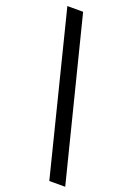

<svg xmlns="http://www.w3.org/2000/svg" viewBox="-183 -917 753 1111"><g transform="rotate(20 194.0 -361.5)"><path d="M28 -855H125L374 132H276Z"/></g></svg>

Font: SpoqaHanSansJP-Bold
Style: Regular
Weight: 700
Designer: [Source Han Sans]
Ryoko NISHIZUKA  (kana & ideographs); Paul D. Hunt (Latin, Greek & Cyrillic); Wenlong ZHANG  (bopomofo
Foundry: Spoqa (http://bi.spoqa.com)
Version: Version 1.002.20150607